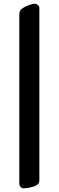

<svg xmlns="http://www.w3.org/2000/svg" viewBox="-20 -725 316 1034"><path d="M84 0ZM84 264V-650Q84 -668 101 -680Q118 -692 138.5 -698.5Q159 -705 167 -705Q176 -705 184 -698Q192 -691 192 -682V245Q192 270 161.5 279.5Q131 289 105 289Q97 289 90.5 281Q84 273 84 264Z"/></svg>

Font: EB Garamond
Style: Bold
Weight: 700
Designer: Georg Duffner and Octavio Pardo
Foundry: Georg Duffner
Version: Version 1.000; ttfautohint (v1.6)